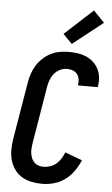

<svg xmlns="http://www.w3.org/2000/svg" viewBox="-64 -1029 628 1078"><g transform="rotate(5 250.0 -489.5)"><path d="M216 8Q185 8 155.5 2Q126 -4 101.5 -18.5Q77 -33 60 -56.5Q43 -80 35 -108Q27 -136 27 -166.5Q27 -197 32 -228L86 -552Q90 -577 98.5 -602Q107 -627 121 -649.5Q135 -672 155.5 -691Q176 -710 200 -722Q224 -734 249.5 -738.5Q275 -743 300 -743Q326 -743 351 -739.5Q376 -736 398.5 -726.5Q421 -717 439 -700.5Q457 -684 468 -662.5Q479 -641 482 -616Q485 -591 480 -565Q480 -564 480 -562.5Q480 -561 479 -560H368Q368 -560 368 -561Q368 -562 368 -562Q371 -579 368.5 -595Q366 -611 356.5 -623.5Q347 -636 332 -641.5Q317 -647 300 -647Q280 -647 260.5 -638Q241 -629 227.5 -612.5Q214 -596 206.5 -576Q199 -556 196 -537L142 -212Q140 -197 139 -182.5Q138 -168 140.5 -154Q143 -140 148.5 -127.5Q154 -115 164 -105.5Q174 -96 187.5 -92Q201 -88 216 -88Q234 -88 253 -94.5Q272 -101 287 -114Q302 -127 312.5 -144Q323 -161 330 -179L427 -143Q414 -112 393.5 -82.5Q373 -53 344.5 -32Q316 -11 282.5 -1.5Q249 8 216 8ZM313 -789 262 -841 421 -987 483 -923Z"/></g></svg>

Font: Iosevka SS04
Style: Bold Italic
Weight: 700
Italic angle: -9°
Monospace: yes
Designer: Belleve Invis
Foundry: Belleve Invis
Version: Version 19.0.0; ttfautohint (v1.8.4)